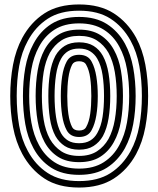

<svg xmlns="http://www.w3.org/2000/svg" viewBox="-20 -714 710 862"><path d="M335 -694Q429 -694 491 -654Q553 -614 591 -545Q620 -491 632.5 -424Q645 -357 645 -283Q645 -210 632.5 -143Q620 -76 591 -22Q553 48 490.5 88Q428 128 335 128Q241 128 179.5 87.5Q118 47 80 -23Q51 -77 38.5 -143.5Q26 -210 26 -283Q26 -357 38.5 -423.5Q51 -490 80 -544Q118 -614 179.5 -654Q241 -694 335 -694ZM367 -423Q359 -439 335 -439Q312 -439 304 -424Q292 -401 287 -364.5Q282 -328 282 -283Q282 -238 287 -202Q292 -166 304 -143Q312 -128 335 -128Q359 -128 367 -144Q380 -167 385 -203Q390 -239 390 -283Q390 -328 385 -364Q380 -400 367 -423ZM335 -666Q250 -666 194.5 -630Q139 -594 105 -531Q77 -480 66 -417Q55 -354 55 -283Q55 -213 66 -150Q77 -87 105 -36Q139 27 194.5 63Q250 99 335 99Q420 99 475.5 63.5Q531 28 566 -35Q594 -86 605.5 -149.5Q617 -213 617 -283Q617 -354 605.5 -417.5Q594 -481 566 -532Q531 -595 475.5 -630.5Q420 -666 335 -666ZM392 -436Q406 -410 412.5 -370.5Q419 -331 419 -283Q419 -235 412.5 -196Q406 -157 392 -131Q376 -99 335 -99Q295 -99 279 -130Q265 -156 259 -195.5Q253 -235 253 -283Q253 -331 259 -371Q265 -411 279 -437Q295 -468 335 -468Q376 -468 392 -436ZM335 -638Q410 -638 460 -606Q510 -574 541 -518Q567 -470 578 -410Q589 -350 589 -283Q589 -216 578 -156.5Q567 -97 541 -49Q510 7 460 39Q410 71 335 71Q260 71 210 39Q160 7 130 -49Q104 -97 93.5 -157Q83 -217 83 -283Q83 -350 93.5 -409.5Q104 -469 130 -517Q160 -574 210 -606Q260 -638 335 -638ZM417 -450Q405 -471 385 -483.5Q365 -496 335 -496Q305 -496 285.5 -484Q266 -472 254 -450Q238 -421 231.5 -377.5Q225 -334 225 -283Q225 -232 231.5 -189Q238 -146 254 -116Q266 -95 285.5 -83Q305 -71 335 -71Q365 -71 385 -83Q405 -95 417 -117Q434 -147 440.5 -189.5Q447 -232 447 -283Q447 -334 440.5 -377Q434 -420 417 -450ZM335 -609Q269 -609 225 -581Q181 -553 155 -504Q131 -460 121 -403.5Q111 -347 111 -283Q111 -220 121 -163.5Q131 -107 155 -63Q181 -14 225 14.5Q269 43 335 43Q401 43 445.5 14.5Q490 -14 516 -63Q540 -107 550 -163.5Q560 -220 560 -283Q560 -347 550 -403.5Q540 -460 516 -504Q490 -553 445.5 -581Q401 -609 335 -609ZM442 -463Q460 -430 467.5 -383.5Q475 -337 475 -283Q475 -229 467.5 -183Q460 -137 442 -103Q426 -75 400 -58.5Q374 -42 335 -42Q296 -42 270.5 -58.5Q245 -75 229 -103Q211 -136 204 -182.5Q197 -229 197 -283Q197 -337 204 -383.5Q211 -430 229 -464Q245 -492 270.5 -508Q296 -524 335 -524Q374 -524 400 -508Q426 -492 442 -463ZM335 -581Q392 -581 430 -557Q468 -533 491 -491Q514 -450 523 -397Q532 -344 532 -283Q532 -223 523 -170Q514 -117 491 -76Q468 -34 430 -10Q392 14 335 14Q278 14 240.5 -10Q203 -34 180 -76Q158 -117 149 -170Q140 -223 140 -283Q140 -344 149 -397Q158 -450 180 -491Q203 -533 240.5 -557Q278 -581 335 -581ZM467 -477Q447 -512 415 -532.5Q383 -553 335 -553Q287 -553 255.5 -532.5Q224 -512 204 -477Q184 -440 176 -390.5Q168 -341 168 -283Q168 -226 176 -176.5Q184 -127 204 -90Q224 -55 255.5 -34.5Q287 -14 335 -14Q383 -14 415 -34.5Q447 -55 467 -90Q487 -127 495.5 -176.5Q504 -226 504 -283Q504 -341 495.5 -390.5Q487 -440 467 -477Z"/></svg>

Font: Zschusch
Style: Regular
Weight: 400
Designer: Peter Wiegel
Foundry: Peter Wiegel